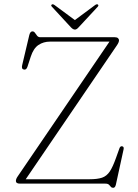

<svg xmlns="http://www.w3.org/2000/svg" viewBox="-20 -878 662 918"><path d="M539.5 -662 103 -21H408Q446 -21 468 -28.5Q490 -36 504.8 -58Q519.5 -80 535 -124L551.5 -170Q555.5 -180 564 -178.5Q573.5 -177 571 -164.5L534 5Q530.5 20 521 20Q514 20 510 15Q506 10 500.8 5Q495.5 0 484 0H76Q56 0 56 -12.5Q56 -22.5 64.5 -34.5L503.5 -679H219Q188 -679 164 -663Q140 -647 127 -607L111.5 -559.5Q106 -542.5 94 -545.5Q81.5 -548 86 -566.5L120 -710Q124.5 -728 135 -728Q142.5 -728 147.2 -721Q152 -714 157.5 -707Q163 -700 173 -700H529Q539.5 -700 544.2 -695.5Q549 -691 549 -685.5Q549 -676 539.5 -662ZM356.5 -748Q346.5 -736.5 338.5 -736.5Q329 -736.5 318.5 -748L228.5 -845.5Q221.5 -852.5 228 -856.5Q232.5 -859.5 240.5 -854L338 -782L435 -854Q443 -859.5 447.5 -856.5Q453.5 -852.5 447 -845.5Z"/></svg>

Font: Fraunces 9pt S000 Thin
Style: Regular
Weight: 100
Version: Version 1.000; ttfautohint (v1.8.3)